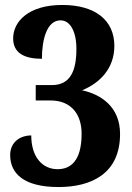

<svg xmlns="http://www.w3.org/2000/svg" viewBox="-20 -744 533 774"><path d="M216 10C347 10 464 -43 464 -204C464 -315 385 -364 311 -380C384 -410 441 -469 441 -559C441 -664 362 -724 231 -724C96 -724 33 -658 33 -589C33 -529 80 -507 149 -507C149 -585 169 -662 224 -662C263 -662 288 -617 288 -547C288 -459 264 -401 189 -401H124V-339H184C267 -339 309 -283 309 -205C309 -93 263 -62 212 -62C151 -62 106 -111 106 -198C61 -198 21 -171 21 -119C21 -46 74 10 216 10Z"/></svg>

Font: Noto Serif Khmer Condensed ExtraBold
Style: Regular
Weight: 800
Width: 3
Designer: Danh Hong and the Monotype Design Team
Foundry: Monotype Imaging Inc.
Version: Version 2.004